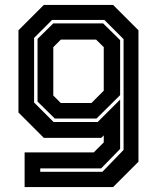

<svg xmlns="http://www.w3.org/2000/svg" viewBox="-20 -560 645 780"><path d="M80 200V59H361L401.5 18.5V-10L391.5 0H158L55 -103V-437L158 -540H439.5L542.5 -437V97L439.5 200ZM143.5 138H396L482 49V-401L404 -479H191.5L118.5 -406V-143.5L197.5 -64.5H377L468 -155.5V45L391 124H143.5ZM202.5 -78.5 132.5 -147.5V-402L196.5 -465H399L468 -397V-173.5L372 -78.5ZM227 -141.5H351.5L401.5 -191.5V-368.5L370.5 -399H227L196.5 -368.5V-172Z"/></svg>

Font: Tourney Thin
Style: Bold
Weight: 700
Version: Version 1.015